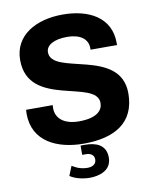

<svg xmlns="http://www.w3.org/2000/svg" viewBox="-96 -768 827 1036"><g transform="rotate(-10 317.5 -249.5)"><path d="M435 -483H580V-495C580 -635 462 -696 319 -696C174 -696 51 -630 51 -493C51 -231 438 -323 438 -191C438 -152 408 -113 307 -113C225 -113 181 -151 181 -208C181 -213 182 -222 182 -224H36C36 -219 35 -210 35 -202C35 -51 165 10 312 10C478 10 595 -53 595 -216C595 -466 206 -379 206 -509C206 -547 248 -573 322 -573C393 -573 435 -542 435 -492ZM225 116 204 168C231 187 275 197 312 197C356 197 431 182 431 107C431 34 372 17 315 17H292V68H312C340 68 357 81 357 104C357 131 335 142 308 142C261 142 231 119 225 116Z"/></g></svg>

Font: Chivo
Style: Bold
Weight: 700
Designer: Hector Gatti
Foundry: Omnibus-Type
Version: Version 1.003;PS 001.003;hotconv 1.0.70;makeotf.lib2.5.58329